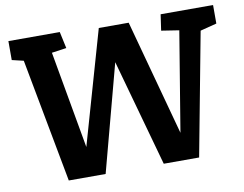

<svg xmlns="http://www.w3.org/2000/svg" viewBox="-76 -795 1139 898"><g transform="rotate(-10 494.0 -345.5)"><path d="M181 0 71 -588 16 -601V-691H260L277 -612L207 -602L289 -140L443 -678H585L734 -129L812 -602L728 -615L739 -691H988V-603L910 -583L800 0H632L491 -507L356 0Z"/></g></svg>

Font: Kreon Light
Style: Bold
Weight: 700
Version: Version 2.002